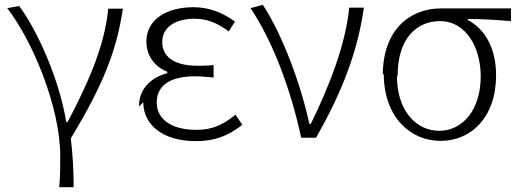

<svg xmlns="http://www.w3.org/2000/svg" viewBox="-20 -563 2164 800"><path d="M10 -529C116 -393 231 -115 231 86C231 140 231 164 227 217H287C287 153 283 77 275 14C406 -204 465 -345 492 -527H431C416 -365 340 -204 262 -55H256C227 -232 137 -434 60 -538Z M577 -137C577 -40 663 25 794 25C873 25 926 6 990 -43L961 -85C905 -39 860 -22 798 -22C696 -22 633 -65 633 -136C633 -205 687 -245 791 -245C816 -245 839 -243 870 -240V-292C842 -289 825 -289 804 -289C699 -289 656 -331 656 -388C656 -454 717 -485 791 -485C844 -485 888 -466 933 -432L959 -473C910 -509 853 -533 786 -533C679 -533 590 -485 590 -390C590 -335 620 -287 677 -264V-258C616 -242 559 -199 559 -119Z M1024 -529C1119 -387 1192 -188 1235 11H1297C1403 -176 1470 -344 1496 -531H1435C1420 -374 1348 -195 1275 -47H1269C1234 -209 1158 -417 1075 -543Z M1579 -256C1579 -76 1689 24 1816 24C1943 24 2047 -74 2047 -249C2047 -360 2003 -440 1929 -480V-484C1991 -484 2046 -480 2109 -475V-528H1817C1691 -528 1575 -442 1575 -250ZM1637 -250C1637 -400 1714 -475 1813 -475C1922 -475 1983 -365 1983 -245C1983 -107 1909 -18 1810 -18C1711 -18 1634 -106 1634 -245Z"/></svg>

Font: GenEiGothic-pro-Light
Style: Regular
Weight: 300
Designer: Ryoko NISHIZUKA (kana & ideographs); Paul D. Hunt (Latin, Greek & Cyrillic); Wenlong ZHANG (bopomofo); Sandoll Communica
Foundry: Adobe Systems Incorporated; o_tamon
Version: Version 1.000.140830